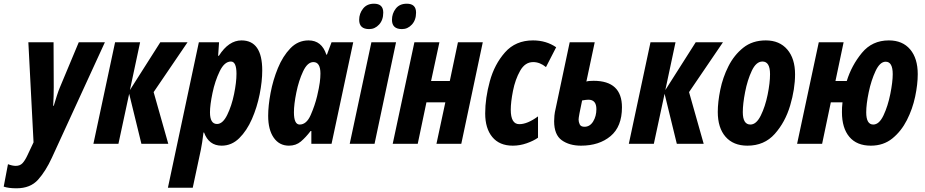

<svg xmlns="http://www.w3.org/2000/svg" viewBox="-91 -776 4993 1036"><path d="M189 75 475 -548H334L232 -304Q225 -288 216 -260Q207 -232 199 -205H196Q199 -259 199 -305L198 -548H62L90 -8L57 62Q44 90 30.5 104.5Q17 119 -6 119Q-24 119 -48 110L-71 231Q-45 240 -2 240Q73 240 114.5 193.5Q156 147 189 75Z M548 0 606 -270 672 0H817L738 -279L921 -548H774L610 -290L665 -548H530L413 0Z M1042 -170Q1042 -209 1055.5 -274Q1069 -339 1094.5 -391.5Q1120 -444 1155 -444Q1185 -444 1185 -378Q1185 -332 1172 -268.5Q1159 -205 1135 -156Q1111 -107 1080 -107Q1042 -107 1042 -170ZM949 237 993 31Q996 15 1000 -9Q1004 -33 1007 -61H1010Q1036 10 1105 10Q1159 10 1200 -30.5Q1241 -71 1268.5 -134Q1296 -197 1310 -267Q1324 -337 1324 -396Q1324 -558 1212 -558Q1143 -558 1090 -475H1086L1091 -548H982L815 237Z M1495 -170Q1495 -213 1508 -277Q1521 -341 1544.5 -391Q1568 -441 1600 -441Q1638 -441 1638 -379Q1638 -358 1634.5 -331Q1631 -304 1620 -257Q1608 -207 1585.5 -155.5Q1563 -104 1526 -104Q1495 -104 1495 -170ZM1585 -69H1589V0H1698L1815 -548H1698L1673 -481H1670Q1645 -558 1574 -558Q1517 -558 1476 -515.5Q1435 -473 1408.5 -408.5Q1382 -344 1369 -274.5Q1356 -205 1356 -151Q1356 -76 1386 -33Q1416 10 1468 10Q1506 10 1532.5 -12.5Q1559 -35 1585 -69Z M1977 -708Q1977 -756 1927 -756Q1889 -756 1868 -729.5Q1847 -703 1847 -669Q1847 -619 1901 -619Q1932 -619 1954.5 -643.5Q1977 -668 1977 -708ZM2154 -708Q2154 -756 2104 -756Q2065 -756 2044.5 -729.5Q2024 -703 2024 -669Q2024 -619 2078 -619Q2109 -619 2131.5 -643.5Q2154 -668 2154 -708ZM1930 0 2046 -548H1913L1796 0Z M2163 0 2210 -224H2312L2264 0H2398L2514 -548H2380L2336 -339H2235L2280 -548H2145L2028 0Z M2812 -33V-148Q2755 -106 2711 -106Q2665 -106 2665 -184Q2665 -225 2677 -286Q2689 -347 2715.5 -394Q2742 -441 2786 -441Q2822 -441 2855 -414L2910 -521Q2856 -558 2785 -558Q2691 -558 2634 -493.5Q2577 -429 2552 -337.5Q2527 -246 2527 -164Q2527 -83 2565.5 -36.5Q2604 10 2676 10Q2714 10 2751 -3Q2788 -16 2812 -33Z M3265 -197Q3265 -340 3112 -340Q3084 -340 3073 -336L3118 -548H2983L2908 -194Q2902 -169 2900.5 -152Q2899 -135 2899 -122Q2899 -49 2940 -19.5Q2981 10 3044 10Q3142 10 3203.5 -41.5Q3265 -93 3265 -197ZM3031 -131Q3031 -146 3050 -234Q3073 -238 3084 -238Q3127 -238 3127 -187Q3127 -149 3109.5 -120.5Q3092 -92 3063 -92Q3043 -92 3037 -105Q3031 -118 3031 -131Z M3437 0 3495 -270 3561 0H3706L3627 -279L3810 -548H3663L3499 -290L3554 -548H3419L3302 0Z M4199 -375Q4199 -460 4157 -509Q4115 -558 4041 -558Q3969 -558 3919.5 -518.5Q3870 -479 3839.5 -418.5Q3809 -358 3795.5 -291.5Q3782 -225 3782 -172Q3782 -86 3824 -38Q3866 10 3942 10Q4033 10 4089.5 -53.5Q4146 -117 4172.5 -206.5Q4199 -296 4199 -375ZM3917 -171Q3917 -215 3929.5 -279.5Q3942 -344 3965.5 -394Q3989 -444 4023 -444Q4064 -444 4064 -376Q4064 -329 4051 -265Q4038 -201 4014 -152.5Q3990 -104 3958 -104Q3917 -104 3917 -171Z M4861 -376Q4861 -461 4820 -509.5Q4779 -558 4705 -558Q4615 -558 4559.5 -490.5Q4504 -423 4478 -339H4417L4461 -548H4327L4210 0H4345L4392 -224H4455Q4453 -210 4452.5 -196.5Q4452 -183 4452 -171Q4452 -85 4492 -37.5Q4532 10 4608 10Q4676 10 4724 -29Q4772 -68 4802.5 -128Q4833 -188 4847 -254.5Q4861 -321 4861 -376ZM4583 -170Q4583 -214 4596.5 -278.5Q4610 -343 4633.5 -393Q4657 -443 4688 -443Q4726 -443 4726 -376Q4726 -334 4713 -269Q4700 -204 4676.5 -154Q4653 -104 4621 -104Q4583 -104 4583 -170Z"/></svg>

Font: Noto Sans UI Condensed ExtraBold
Style: Italic
Weight: 800
Width: 3
Designer: Monotype Design Team
Foundry: Monotype Imaging Inc.
Version: 1.001